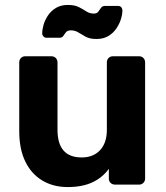

<svg xmlns="http://www.w3.org/2000/svg" viewBox="-20 -748 671 778"><path d="M254 10Q196 10 151.5 -16.5Q107 -43 82.5 -93.5Q58 -144 58 -216V-495Q58 -506 65 -513Q72 -520 82 -520H188Q199 -520 206 -513Q213 -506 213 -495V-222Q213 -110 311 -110Q358 -110 385.5 -139.5Q413 -169 413 -222V-495Q413 -506 420 -513Q427 -520 438 -520H544Q554 -520 561 -513Q568 -506 568 -495V-25Q568 -14 561 -7Q554 0 544 0H446Q435 0 428 -7Q421 -14 421 -25V-64Q395 -28 354 -9Q313 10 254 10ZM371 -590Q344 -590 327.5 -599Q311 -608 297.5 -616.5Q284 -625 267 -625Q254 -625 248 -618Q242 -611 237 -603Q232 -595 221 -595H168Q161 -595 156 -600.5Q151 -606 151 -612Q151 -628 156.5 -647.5Q162 -667 174.5 -685.5Q187 -704 207 -716Q227 -728 255 -728Q282 -728 299 -719.5Q316 -711 329.5 -702Q343 -693 360 -693Q373 -693 378.5 -701Q384 -709 389.5 -716.5Q395 -724 406 -724H458Q467 -724 471.5 -718.5Q476 -713 476 -706Q476 -690 470 -670.5Q464 -651 451.5 -632.5Q439 -614 419 -602Q399 -590 371 -590Z"/></svg>

Font: Rubik SemiBold
Style: Regular
Weight: 600
Designer: Hubert and Fischer
Foundry: Hubert and Fischer
Version: Version 2.300;gftools[0.9.30]